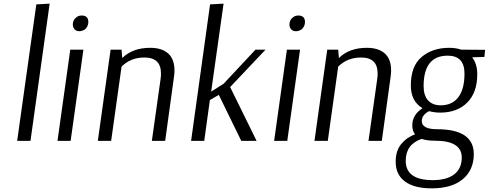

<svg xmlns="http://www.w3.org/2000/svg" viewBox="-20 -772 2678 1052"><path d="M252 -752 147 0H74L179 -748Z M437 -500 367 0H295L365 -500ZM397 -676Q409 -687 428 -687Q446 -687 456 -677Q464 -668 464 -651Q464 -629 447 -612Q431 -601 415 -601Q397 -601 388 -612Q379 -622 379 -638Q379 -662 397 -676Z M516 0 586 -500H646L650 -454Q706 -510 803 -510Q867 -510 901.5 -479Q936 -448 936 -386Q936 -368 933 -349L885 0H812Q858 -327 860 -340Q862 -351 862 -370Q862 -457 771 -457Q696 -457 646 -407L589 0Z M1027 0 1131 -748 1205 -752 1137 -270 1205 -313 1380 -500H1435L1241 -295L1386 0H1302L1179 -252L1130 -224L1099 0Z M1624 -500 1554 0H1482L1552 -500ZM1584 -676Q1596 -687 1615 -687Q1633 -687 1643 -677Q1651 -668 1651 -651Q1651 -629 1634 -612Q1618 -601 1602 -601Q1584 -601 1575 -612Q1566 -622 1566 -638Q1566 -662 1584 -676Z M1703 0 1773 -500H1833L1837 -454Q1893 -510 1990 -510Q2054 -510 2088.5 -479Q2123 -448 2123 -386Q2123 -368 2120 -349L2072 0H1999Q2045 -327 2047 -340Q2049 -351 2049 -370Q2049 -457 1958 -457Q1883 -457 1833 -407L1776 0Z M2441 -510Q2478 -510 2507 -500H2508L2638 -499L2634 -460L2567 -458Q2595 -422 2595 -365Q2595 -265 2540 -210Q2485 -155 2392 -155Q2360 -155 2331 -163Q2291 -142 2291 -109Q2291 -64 2374 -64Q2576 -64 2576 72Q2576 159 2516 209.5Q2456 260 2345 260Q2250 260 2199 222.5Q2148 185 2148 114Q2148 54 2178.5 17Q2209 -20 2254 -36Q2239 -55 2239 -86Q2239 -143 2295 -179Q2231 -217 2231 -304Q2231 -410 2290.5 -460Q2350 -510 2441 -510ZM2363 -1Q2319 -1 2290 -11Q2203 19 2203 109Q2203 215 2351 215Q2428 215 2469 183Q2510 151 2510 91Q2510 -1 2363 -1ZM2525 -369Q2525 -467 2433 -467Q2301 -467 2301 -300Q2301 -249 2325.5 -222Q2350 -195 2395 -195Q2457 -195 2491 -239Q2525 -283 2525 -369Z"/></svg>

Font: ArsenalItalic
Style: Italic
Weight: 400
Italic angle: -9°
Designer: Andrij Shevchenko
Foundry: Stairsfor.com
Version: Version 1.000